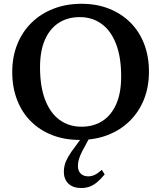

<svg xmlns="http://www.w3.org/2000/svg" viewBox="-20 -708 830 988"><path d="M399.5 -688.5Q477.5 -688.5 541.2 -663.2Q605 -638 651 -592Q697 -546 721.8 -481.8Q746.5 -417.5 746.5 -339Q746.5 -261 720.8 -196.5Q695 -132 647.2 -85.2Q599.5 -38.5 534.5 -13.2Q469.5 12 390 12Q312 12 248.2 -13Q184.5 -38 138.5 -84Q92.5 -130 67.8 -194.5Q43 -259 43 -337Q43 -415.5 68.8 -479.8Q94.5 -544 142 -590.8Q189.5 -637.5 255 -663Q320.5 -688.5 399.5 -688.5ZM399 -56Q461.5 -56 507.2 -85.5Q553 -115 578.2 -172.5Q603.5 -230 603.5 -314Q603.5 -414.5 577 -482.5Q550.5 -550.5 502.5 -585.2Q454.5 -620 390.5 -620Q328.5 -620 282.5 -590.5Q236.5 -561 211.2 -503.5Q186 -446 186 -362Q186 -262 212.5 -193.8Q239 -125.5 287 -90.8Q335 -56 399 -56ZM417 44.5Q402.5 69.5 394.8 87.8Q387 106 384 119.8Q381 133.5 381 146.5Q381 171.5 395.5 185.5Q410 199.5 434.5 199.5Q450.5 199.5 466.5 192.2Q482.5 185 504 166L518.5 189.5Q497.5 215 478.5 230.5Q459.5 246 440 252.8Q420.5 259.5 398 259.5Q355 259.5 331.8 236.5Q308.5 213.5 308.5 176Q308.5 158.5 313 140.8Q317.5 123 330.5 99.8Q343.5 76.5 369 43.5L419 -25H454.5Z"/></svg>

Font: Newsreader 16pt 16pt SemiBold
Style: Regular
Weight: 600
Version: Version 1.003